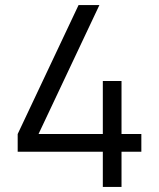

<svg xmlns="http://www.w3.org/2000/svg" viewBox="-20 -740 630 760"><path d="M461 0V-139.5H539.5V-209.5H461V-419.5H387V-209.5H132.5L373.5 -720H291L50 -209.5V-139.5H387V0Z"/></svg>

Font: Manrope
Style: Regular
Weight: 400
Designer: Mikhail Sharanda
Foundry: Mikhail Sharanda
Version: Version 4.505